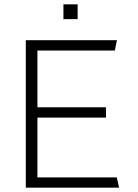

<svg xmlns="http://www.w3.org/2000/svg" viewBox="-20 -873 640 893"><path d="M100 0V-686H524L514 -638H154V-374H473V-326H154V-48H523L534 0ZM275 -784V-853H341V-784Z"/></svg>

Font: Chivo Mono Thin
Style: Regular
Weight: 250
Designer: Hector Gatti
Foundry: Omnibus-Type
Version: Version 1.008